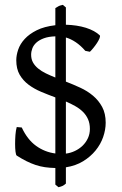

<svg xmlns="http://www.w3.org/2000/svg" viewBox="-20 -696 509 801"><path d="M109.9 -467.8Q109.9 -449.2 117.7 -435.3Q125.5 -421.4 139.2 -410.2Q152.8 -398.9 171.4 -389.9Q189.9 -380.9 210.9 -372.6V-544.4Q182.6 -543.5 163.3 -536.4Q144 -529.3 132.1 -518.6Q120.1 -507.8 115 -494.4Q109.9 -481 109.9 -467.8ZM355 -158.2Q355 -181.2 347.2 -198.7Q339.4 -216.3 325.7 -229.7Q312 -243.2 293.7 -253.4Q275.4 -263.7 254.9 -272.5V-55.2Q274.4 -57.6 292.5 -66.2Q310.5 -74.7 324.5 -88.1Q338.4 -101.6 346.7 -119.4Q355 -137.2 355 -158.2ZM254.9 69.8Q250.5 73.7 247.3 75.9Q244.1 78.1 241 79.6Q237.8 81.1 233.9 82.3Q230 83.5 224.1 85L210.9 74.2V4.9Q187.5 4.4 167.5 1.5Q147.5 -1.5 128.4 -7.8Q109.4 -14.2 90.3 -23.7Q71.3 -33.2 49.8 -46.9Q46.4 -49.3 44.7 -63.2Q43 -77.1 43 -95.5Q43 -113.8 44.4 -133.1Q45.9 -152.3 49.8 -166L70.8 -164.1Q94.2 -113.8 130.4 -87.6Q166.5 -61.5 210.9 -55.7V-289.6Q180.7 -300.8 151.6 -313Q122.6 -325.2 99.4 -342.5Q76.2 -359.9 62 -384.3Q47.9 -408.7 47.9 -444.8Q47.9 -465.3 55.9 -489Q64 -512.7 83 -533.4Q102.1 -554.2 133.3 -569.8Q164.6 -585.4 210.9 -590.8V-662.1Q217.8 -666 220.7 -668Q223.6 -669.9 226.1 -671.1Q228.5 -672.4 231.7 -673.1Q234.9 -673.8 242.2 -675.8L254.9 -665V-592.8Q277.3 -592.3 298.6 -589.1Q319.8 -585.9 338.4 -580.1Q356.9 -574.2 371.6 -566.2Q386.2 -558.1 396 -548.8Q398.9 -545.4 395.3 -536.4Q391.6 -527.3 384.8 -516.8Q377.9 -506.3 369.6 -496.1Q361.3 -485.8 355 -480L335.9 -483.9Q316.4 -506.3 295.9 -520Q275.4 -533.7 254.9 -539.6V-355.5Q285.2 -343.8 314.9 -330.1Q344.7 -316.4 368.2 -296.6Q391.6 -276.9 406.2 -249.8Q420.9 -222.7 420.9 -184.1Q420.9 -154.8 410.4 -124.5Q399.9 -94.2 378.9 -68.4Q357.9 -42.5 326.9 -23.4Q295.9 -4.4 254.9 2Z"/></svg>

Font: Gentium Unicode
Style: Regular
Weight: 400
Version: Version 1.009